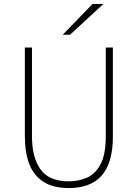

<svg xmlns="http://www.w3.org/2000/svg" viewBox="-20 -941 698 973"><path d="M329 12Q250.5 12 201.2 -19Q152 -50 129 -108.2Q106 -166.5 106 -249V-700H142V-251Q142 -142 185.8 -82Q229.5 -22 329 -22Q378.5 -22 421.2 -41Q464 -60 490 -109.5Q516 -159 516 -251V-700H552V-249Q552 -179 536.8 -129.2Q521.5 -79.5 492.5 -48.2Q463.5 -17 422.2 -2.5Q381 12 329 12ZM298 -765 449 -921H504L335 -765Z"/></svg>

Font: Overpass Thin
Style: Regular
Weight: 250
Designer: Delve Withrington, Dave Bailey, Thomas Jockin
Foundry: Delve Fonts LLC
Version: Version 4.000